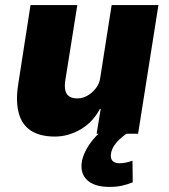

<svg xmlns="http://www.w3.org/2000/svg" viewBox="-20 -526 665 755"><path d="M196 11Q138 11 102 -12Q66 -35 53.5 -82Q41 -129 52 -197L100 -506H284L237 -211Q233 -186 237 -170Q241 -154 253 -146.5Q265 -139 284 -139Q305 -139 324 -150Q343 -161 357 -179Q371 -197 374 -219L419 -506H603L523 0H360L376 -98H373Q345 -45 296.5 -17Q248 11 196 11ZM411 209Q350 209 321.5 181Q293 153 303 104Q313 62 347.5 21Q382 -20 433 -47L477 0Q463 10 450.5 21.5Q438 33 429 46.5Q420 60 417 75Q413 96 422 106Q431 116 450 116Q462 116 474 113.5Q486 111 501 106L502 191Q479 200 458 204.5Q437 209 411 209Z"/></svg>

Font: Nunito Sans 7pt SemiCondensed Black
Style: Italic
Weight: 900
Width: 4
Italic angle: -9°
Designer: Vernon Adams
Foundry: Vernon Adams
Version: Version 3.101;gftools[0.9.27]